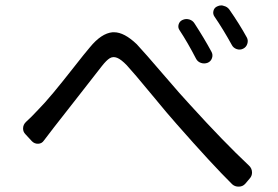

<svg xmlns="http://www.w3.org/2000/svg" viewBox="-20 -737 1040 719"><path d="M652.3 -624Q645.5 -633.8 648.9 -645.5Q652.3 -657.2 663.1 -662.1Q675.8 -668 689 -664.1Q702.1 -660.2 709 -648.4Q745.1 -592.8 771.5 -543.9Q778.3 -532.2 773.9 -519.5Q769.5 -506.8 757.8 -502Q745.1 -497.1 732.4 -501.5Q719.7 -505.9 713.9 -517.6Q682.6 -578.1 652.3 -624ZM783.2 -674.8Q776.4 -684.6 779.3 -696.3Q782.2 -708 793 -712.9Q800.8 -716.8 808.6 -716.8Q813.5 -716.8 818.4 -714.8Q831.1 -711.9 838.9 -701.2Q877 -646.5 904.3 -596.7Q910.2 -585.9 906.2 -573.2Q902.3 -560.5 890.6 -554.7Q878.9 -548.8 866.2 -553.2Q853.5 -557.6 847.7 -569.3Q815.4 -627.9 783.2 -674.8ZM144.5 -210.9Q136.7 -199.2 123 -198.7Q109.4 -198.2 99.6 -208L75.2 -234.4Q66.4 -243.2 66.4 -255.9Q66.4 -270.5 78.1 -281.2Q97.7 -298.8 122.1 -325.2Q145.5 -348.6 179.7 -389.6Q213.9 -430.7 255.9 -484.4Q297.9 -538.1 316.4 -559.6Q359.4 -612.3 401.4 -616.2Q404.3 -616.2 407.2 -616.2Q445.3 -616.2 492.2 -571.3Q521.5 -540 591.3 -458.5Q661.1 -377 692.4 -343.8Q817.4 -206.1 912.1 -117.2Q923.8 -106.4 923.8 -90.8Q923.8 -78.1 915 -68.4L898.4 -48.8Q888.7 -38.1 874 -38.1Q874 -38.1 873 -38.1Q859.4 -38.1 849.6 -46.9Q774.4 -121.1 640.6 -273.4Q613.3 -303.7 546.9 -384.3Q480.5 -464.8 455.1 -492.2Q433.6 -514.6 418.5 -520.5Q403.3 -526.4 391.1 -519Q378.9 -511.7 361.3 -489.3Q341.8 -464.8 275.9 -379.9Q210 -294.9 182.6 -260.7Q171.9 -247.1 144.5 -210.9Z"/></svg>

Font: Gen Jyuu GothicL Regular
Style: Regular
Weight: 400
Designer: [Source Han Sans]
Ryoko NISHIZUKA  (kana & ideographs); Paul D. Hunt (Latin, Greek & Cyrillic); Wenlong ZHANG  (bopomofo
Version: Version 1.002.20150607